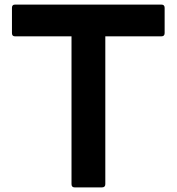

<svg xmlns="http://www.w3.org/2000/svg" viewBox="-20 -778 769 835"><path d="M305 37Q291 37 291 23V-620H45Q32 -620 32 -634V-744Q32 -758 45 -758H682Q696 -758 696 -744V-634Q696 -620 682 -620H438V23Q438 37 423 37Z"/></svg>

Font: LINE Seed JP_TTF Bold
Style: Regular
Weight: 700
Designer: LINE & Fontrix & Fontworks
Version: Version 1.009